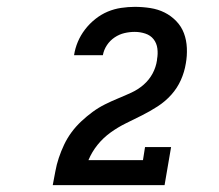

<svg xmlns="http://www.w3.org/2000/svg" viewBox="-20 -863 640 560"><path d="M134 -323V-324Q138 -344 141.5 -363.5Q145 -383 151.5 -402.5Q158 -422 167 -441Q176 -460 188.5 -477Q201 -494 217 -509Q233 -524 250 -536.5Q267 -549 286 -558.5Q305 -568 324.5 -576Q344 -584 363.5 -593Q383 -602 399 -616Q415 -630 425 -648.5Q435 -667 438 -688Q438 -688 438 -688.5Q438 -689 438 -690Q441 -706 439 -721.5Q437 -737 428 -748.5Q419 -760 404 -765Q389 -770 373 -770Q358 -770 343 -766.5Q328 -763 314.5 -754Q301 -745 292 -731.5Q283 -718 280 -702H196Q199 -722 207 -741Q215 -760 228 -777Q241 -794 258 -807.5Q275 -821 294 -829Q313 -837 333.5 -840Q354 -843 373 -843Q396 -843 418.5 -839.5Q441 -836 460 -826.5Q479 -817 494 -801.5Q509 -786 516.5 -766Q524 -746 525 -723Q526 -700 522 -678Q518 -653 507.5 -629.5Q497 -606 479.5 -586.5Q462 -567 439.5 -552.5Q417 -538 394 -526.5Q371 -515 347.5 -503.5Q324 -492 302.5 -476.5Q281 -461 264.5 -440.5Q248 -420 238 -396H397L403 -434H479L460 -323Z"/></svg>

Font: Iosevka Curly Slab SmBdExObl
Style: Regular
Weight: 600
Width: 7
Italic angle: -9°
Monospace: yes
Designer: Belleve Invis
Foundry: Belleve Invis
Version: Version 11.1.0; ttfautohint (v1.8.3)